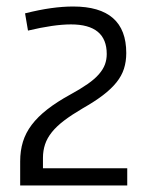

<svg xmlns="http://www.w3.org/2000/svg" viewBox="-20 -872 457 590"><path d="M42 -376Q42 -409 50.5 -436.5Q59 -464 77.5 -488.5Q96 -513 125.5 -536Q155 -559 197 -582Q228 -599 249.5 -614Q271 -629 284 -644Q297 -659 302.5 -674Q308 -689 308 -706Q308 -797 198 -797Q146 -797 66 -778L57 -831Q101 -842 137 -847Q173 -852 205 -852Q368 -852 368 -709Q368 -683 361 -661Q354 -639 338 -619Q322 -599 296.5 -579.5Q271 -560 234 -539Q200 -519 177 -501.5Q154 -484 139.5 -466Q125 -448 118.5 -428.5Q112 -409 112 -387V-355H371V-302H42Z"/></svg>

Font: Plata Sans Light
Style: Regular
Weight: 300
Designer: Pablo Impallari, Andres Torresi, & Cristiano Sobral
Foundry: Pablo Impallari, Andres Torresi, & Cristiano Sobral
Version: Version 1.00;December 28, 2019;FontCreator 12.0.0.2547 64-bi